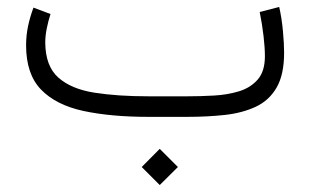

<svg xmlns="http://www.w3.org/2000/svg" viewBox="-20 -339 900 557"><path d="M443.4 92.8 496.1 145.5 443.4 197.8 391.1 145.5ZM523.9 0H410.2Q301.8 0 222.2 -17.1Q142.6 -34.2 99.1 -79.1Q55.7 -124 55.7 -207.5Q55.7 -236.3 61.5 -263.7Q67.4 -291 77.1 -316.9L126.5 -298.3Q120.1 -278.3 115.7 -256.8Q111.3 -235.4 111.3 -215.3Q111.8 -147 149.4 -113.8Q187 -80.6 254.2 -70.1Q321.3 -59.6 410.2 -59.6H524.4Q561.5 -59.6 600.8 -61.8Q640.1 -64 673.6 -74.2Q707 -84.5 727.8 -108.4Q748.5 -132.3 748.5 -175.8Q748.5 -200.2 744.6 -234.1Q740.7 -268.1 733.4 -304.2L790 -318.8Q797.4 -286.1 800.8 -249Q804.2 -211.9 804.2 -186Q804.2 -122.6 782.5 -85Q760.7 -47.4 721.9 -29.3Q683.1 -11.2 632.6 -5.6Q582 0 523.9 0Z"/></svg>

Font: Vazirmatn FD ExtraLight
Style: Regular
Weight: 200
Designer: Saber Rastikerdar
Foundry: Saber Rastikerdar
Version: Version 33.003